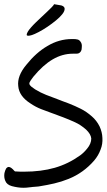

<svg xmlns="http://www.w3.org/2000/svg" viewBox="-20 -889 508 909"><path d="M464.8 -236.3Q466.8 -207 456.1 -180.7Q446.3 -153.3 425.8 -128.9Q375 -70.3 304.7 -42Q270.5 -28.3 236.8 -20.5Q203.1 -12.7 171.9 -7.8Q163.1 -5.9 153.8 -5.4Q144.5 -4.9 134.8 -3.9Q130.9 -2.9 127 -2.9Q123 -2.9 118.2 -2Q111.3 -1 104.5 -0.5Q97.7 0 90.8 0Q65.4 0 36.1 -7.8Q11.7 -14.6 4.9 -33.2Q-2 -48.8 1 -69.3Q3.9 -82 8.8 -90.8Q14.6 -98.6 21.5 -98.6Q32.2 -98.6 48.8 -79.1Q50.8 -77.1 54.2 -77.1Q57.6 -77.1 59.6 -77.1Q68.4 -76.2 77.1 -76.2Q85.9 -76.2 93.8 -76.2Q174.8 -76.2 239.3 -94.7Q303.7 -113.3 359.4 -153.3Q377 -166 392.6 -185.5Q412.1 -209 412.1 -233.4Q410.2 -253.9 387.7 -275.4Q362.3 -297.9 334.5 -310.5Q306.6 -323.2 278.3 -334Q273.4 -335.9 269 -337.4Q264.6 -338.9 259.8 -340.8Q252 -343.8 243.2 -347.2Q234.4 -350.6 225.6 -353.5Q200.2 -362.3 174.3 -372.6Q148.4 -382.8 124 -399.4Q70.3 -433.6 66.4 -481.4Q60.5 -529.3 104.5 -582Q151.4 -640.6 204.1 -670.9Q258.8 -704.1 320.3 -704.1H328.1H329.1Q337.9 -704.1 346.7 -702.1Q355.5 -700.2 361.3 -691.4Q369.1 -681.6 367.2 -665Q367.2 -653.3 363.8 -647.5Q360.4 -641.6 356 -638.7Q351.6 -635.7 347.2 -635.3Q342.8 -634.8 339.8 -634.8H333H327.1H325.2Q275.4 -634.8 229.5 -607.9Q183.6 -581.1 137.7 -525.4Q131.8 -517.6 125 -507.8Q118.2 -498 119.1 -492.2Q120.1 -485.4 129.4 -478Q138.7 -470.7 146.5 -465.8Q171.9 -450.2 198.2 -439.9Q224.6 -429.7 251 -419.9Q262.7 -415 274.9 -410.6Q287.1 -406.2 299.8 -401.4Q301.8 -400.4 307.6 -398.4Q335 -387.7 362.3 -374Q389.6 -360.4 415 -337.9Q437.5 -318.4 451.2 -291Q463.9 -263.7 464.8 -236.3ZM111.3 -738.3Q116.2 -747.1 127 -759.3Q137.7 -771.5 150.4 -783.7Q163.1 -795.9 177.2 -809.1Q191.4 -822.3 203.1 -833.5Q214.8 -844.7 224.1 -854Q233.4 -863.3 236.3 -869.1L270.5 -863.3Q286.1 -858.4 286.1 -847.2Q286.1 -835.9 274.9 -821.8Q263.7 -807.6 244.6 -792Q225.6 -776.4 204.6 -762.2Q183.6 -748 163.1 -737.3Q142.6 -726.6 131.3 -723.1Q120.1 -719.7 114.3 -719.7Q110.4 -719.7 108.4 -720.7Q106.4 -721.7 106.4 -724.6Q106.4 -729.5 111.3 -738.3Z"/></svg>

Font: Scriphy
Style: Regular
Weight: 400
Designer: Ala M. Lockhart
Foundry: Ala M. Lockhart
Version: Version 1.0 2021